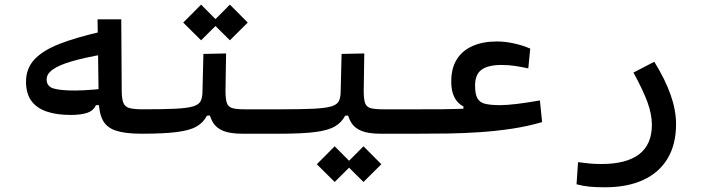

<svg xmlns="http://www.w3.org/2000/svg" viewBox="-20 -564 2970 814"><path d="M280.3 -76.7Q219.7 -76.7 177.2 -91.3Q134.8 -106 112.5 -137Q90.3 -168 90.3 -217.8Q90.3 -273.9 126.2 -312.3Q162.1 -350.6 233.6 -378.4Q305.2 -406.2 411.6 -430.2L419.9 -334Q335.9 -319.3 282.5 -303.5Q229 -287.6 203.4 -269Q177.7 -250.5 177.7 -227.1Q177.7 -198.2 206.1 -189.2Q234.4 -180.2 299.3 -180.2Q315.9 -180.2 336.9 -181.4Q357.9 -182.6 379.2 -184.3Q400.4 -186 417 -188L421.9 -118.2H386.7Q376 -94.2 349.1 -85.4Q322.3 -76.7 280.3 -76.7ZM580.1 2.9Q511.2 2.9 471.9 -10Q432.6 -22.9 416 -54Q399.4 -85 398.4 -139.6L393.6 -481.9H494.1L496.1 -175.8Q496.6 -142.6 503.7 -126.5Q510.7 -110.4 530 -105.5Q549.3 -100.6 585.9 -100.6Q606.4 -100.6 614.5 -91.1Q622.6 -81.5 622.6 -56.2Q622.6 -26.9 613.8 -12Q605 2.9 580.1 2.9Z M580.1 2.9 585.9 -100.6Q672.4 -100.6 722.9 -103Q773.4 -105.5 798.1 -112.8Q822.8 -120.1 830.3 -134.8Q837.9 -149.4 838.4 -174.3L842.3 -335.4L938.5 -337.4L936 -179.2Q936 -143.6 928.5 -124Q920.9 -104.5 910.4 -94Q899.9 -83.5 890.1 -74.2L857.4 -73.7Q842.8 -44.9 814 -28.1Q785.2 -11.2 730 -4.2Q674.8 2.9 580.1 2.9ZM1166 2.9Q1135.3 2.9 1108.6 2.9Q1082 2.9 1057.1 2.9Q1032.2 2.9 1007.3 2.9Q955.6 2.9 926 -9.3Q896.5 -21.5 882.6 -45.2Q868.7 -68.8 863.8 -102.1L936 -179.2Q936 -143.6 941.9 -127Q947.8 -110.4 965.3 -105.5Q982.9 -100.6 1018.6 -100.6Q1057.1 -100.6 1091.6 -100.6Q1126 -100.6 1171.9 -100.6Q1190.4 -100.6 1199.5 -87.6Q1208.5 -74.7 1208.5 -56.2Q1208.5 -22 1196 -9.5Q1183.6 2.9 1166 2.9ZM954.6 -393.1 878.9 -468.3 954.6 -544.4 1030.3 -468.3ZM832.5 -393.1 756.8 -468.3 832.5 -544.4 908.2 -468.3Z M1166 2.9 1171.9 -100.6Q1258.3 -100.6 1308.8 -103Q1359.4 -105.5 1384 -112.8Q1408.7 -120.1 1416.3 -134.8Q1423.8 -149.4 1424.3 -174.3L1428.2 -335.4L1524.4 -337.4L1522 -179.2Q1522 -143.6 1514.4 -124Q1506.8 -104.5 1496.3 -94Q1485.8 -83.5 1476.1 -74.2L1443.4 -73.7Q1428.7 -44.9 1399.9 -28.1Q1371.1 -11.2 1315.9 -4.2Q1260.7 2.9 1166 2.9ZM1752 2.9Q1721.2 2.9 1694.6 2.9Q1668 2.9 1643.1 2.9Q1618.2 2.9 1593.3 2.9Q1541.5 2.9 1512 -9.3Q1482.4 -21.5 1468.5 -45.2Q1454.6 -68.8 1449.7 -102.1L1522 -179.2Q1522 -143.6 1527.8 -127Q1533.7 -110.4 1551.3 -105.5Q1568.8 -100.6 1604.5 -100.6Q1643.1 -100.6 1677.5 -100.6Q1711.9 -100.6 1757.8 -100.6Q1776.4 -100.6 1785.4 -87.6Q1794.4 -74.7 1794.4 -56.2Q1794.4 -22 1782 -9.5Q1769.5 2.9 1752 2.9ZM1521 207.5 1445.3 132.3 1521 56.2 1596.7 132.3ZM1398.9 207.5 1323.2 132.3 1398.9 56.2 1474.6 132.3Z M1749.5 2.9 1757.8 -100.6Q1813.5 -100.6 1850.6 -100.8Q1887.7 -101.1 1917.5 -102.1Q1947.3 -103 1981.4 -104.5L1981.9 -71.3L1944.8 -91.3V-112.8Q1930.2 -120.1 1918.5 -133.5Q1906.7 -147 1899.9 -168.2Q1893.1 -189.5 1893.1 -218.8Q1893.1 -274.9 1916.7 -312.5Q1940.4 -350.1 1983.9 -369.1Q2027.3 -388.2 2086.4 -388.2Q2121.1 -388.2 2158.9 -379.9Q2196.8 -371.6 2228 -357.9L2219.7 -273.9Q2192.9 -279.8 2165.5 -284.2Q2138.2 -288.6 2106 -288.6Q2050.3 -288.6 2022.2 -268.8Q1994.1 -249 1994.1 -201.2Q1994.1 -164.6 2004.4 -146.7Q2014.6 -128.9 2038.3 -123.5Q2062 -118.2 2101.1 -118.2Q2127.9 -118.2 2172.1 -123.5Q2216.3 -128.9 2269 -138.2L2278.3 -46.4Q2216.8 -28.3 2150.1 -18.3Q2083.5 -8.3 2015.1 -3.7Q1946.8 1 1879.6 2Q1812.5 2.9 1749.5 2.9Z M2544.9 230Q2505.9 230 2478.8 227.3Q2451.7 224.6 2424.3 217.3L2430.7 123.5Q2458.5 127 2479.7 129.2Q2501 131.3 2530.3 131.3Q2635.3 131.3 2689.5 90.1Q2743.7 48.8 2743.7 -34.7Q2743.7 -79.6 2724.9 -131.1Q2706.1 -182.6 2665.5 -256.3L2753.9 -302.2Q2800.3 -227.1 2823.2 -161.9Q2846.2 -96.7 2846.2 -38.1Q2846.2 47.9 2810.5 107.7Q2774.9 167.5 2707.5 198.7Q2640.1 230 2544.9 230Z"/></svg>

Font: Cascadia Mono
Style: Regular
Weight: 400
Monospace: yes
Designer: Aaron Bell
Foundry: Saja Typeworks
Version: Version 2404.023